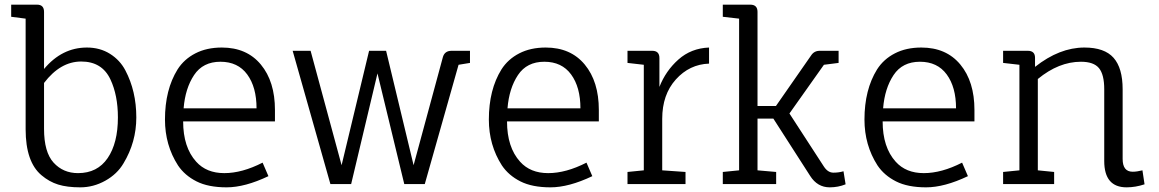

<svg xmlns="http://www.w3.org/2000/svg" viewBox="-20 -790 4972 824"><path d="M169 -739V-494Q246 -586 353 -586Q409 -586 452 -559Q495 -532 518 -488Q565 -399 565 -286Q565 -180 510 -89Q483 -43 432 -14.5Q381 14 324.5 14Q268 14 229.5 2Q191 -10 158 -38Q90 -95 90 -235V-710L28 -718V-770H139Q169 -770 169 -739ZM169 -237Q169 -137 210 -92Q251 -47 315 -47Q398 -47 442 -111.5Q486 -176 486 -286Q486 -381 454 -449Q418 -526 328.5 -526Q239 -526 169 -434Z M1160 -269H766Q766 -158 822 -96Q866 -47 942.5 -47Q1019 -47 1107 -92L1132 -34Q1031 14 952.5 14Q874 14 823.5 -11.5Q773 -37 744 -80Q688 -167 688 -277Q688 -405 742 -492Q770 -536 818.5 -561Q867 -586 932 -586Q1039 -586 1099.5 -513Q1160 -440 1160 -318ZM768 -325H1081Q1081 -416 1041 -470.5Q1001 -525 926 -525Q851 -525 813 -468Q775 -411 768 -325Z M1918 -572H1997V-520L1948 -512L1803 0H1715L1600 -475L1487 0H1398L1236 -572H1313L1446 -81L1564 -572H1637L1755 -81L1881 -546Q1889 -572 1918 -572Z M2550 -269H2156Q2156 -158 2212 -96Q2256 -47 2332.5 -47Q2409 -47 2497 -92L2522 -34Q2421 14 2342.5 14Q2264 14 2213.5 -11.5Q2163 -37 2134 -80Q2078 -167 2078 -277Q2078 -405 2132 -492Q2160 -536 2208.5 -561Q2257 -586 2322 -586Q2429 -586 2489.5 -513Q2550 -440 2550 -318ZM2158 -325H2471Q2471 -416 2431 -470.5Q2391 -525 2316 -525Q2241 -525 2203 -468Q2165 -411 2158 -325Z M2822 -280V-59L2922 -52V0H2673V-52L2743 -59V-512L2673 -520V-572H2779Q2810 -572 2810 -541V-417Q2837 -486 2891.5 -534.5Q2946 -583 3023 -586V-517Q2939 -514 2880.5 -449Q2822 -384 2822 -280Z M3516 -75Q3533 -49 3556.5 -49Q3580 -49 3600 -55L3609 1Q3577 14 3541 14Q3488 14 3457 -35L3299 -281H3231V-59L3311 -52V0H3082V-52L3152 -59V-710L3082 -718V-770H3200Q3231 -770 3231 -739V-335H3310L3461 -552Q3474 -572 3498 -572H3579V-520L3516 -512L3368 -303Z M4162 -269H3768Q3768 -158 3824 -96Q3868 -47 3944.5 -47Q4021 -47 4109 -92L4134 -34Q4033 14 3954.5 14Q3876 14 3825.5 -11.5Q3775 -37 3746 -80Q3690 -167 3690 -277Q3690 -405 3744 -492Q3772 -536 3820.5 -561Q3869 -586 3934 -586Q4041 -586 4101.5 -513Q4162 -440 4162 -318ZM3770 -325H4083Q4083 -416 4043 -470.5Q4003 -525 3928 -525Q3853 -525 3815 -468Q3777 -411 3770 -325Z M4719 -99V-407Q4719 -470 4696.5 -497.5Q4674 -525 4619 -525Q4524 -525 4434 -451V-59L4504 -52V0H4285V-52L4355 -59V-512L4285 -520V-572H4391Q4422 -572 4422 -542V-503Q4527 -586 4634 -586Q4720 -586 4759 -542Q4798 -498 4798 -407V-108Q4798 -53 4841 -53Q4859 -53 4883 -59L4892 1Q4853 14 4815 14Q4719 14 4719 -99Z"/></svg>

Font: Fauna One
Style: Regular
Weight: 400
Version: Version 1.001